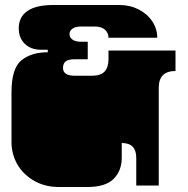

<svg xmlns="http://www.w3.org/2000/svg" viewBox="-20 -742 751 768"><path d="M30 -135Q29 -140 28 -146Q27 -152 26.5 -158.5Q26 -165 26 -170V-171Q26 -184 26 -190Q26 -196 26 -209V-260Q26 -269 26 -273.5Q26 -278 26 -282.5Q26 -287 26 -296V-297Q26 -310 26 -316Q26 -322 26 -334V-373Q26 -469 66 -501Q106 -533 171 -533V-543H144Q104 -543 79.5 -566.5Q55 -590 55 -629Q55 -674 89.5 -698Q124 -722 193 -722H458Q500 -722 535 -704Q570 -686 589.5 -656Q609 -626 609 -591H414Q414 -610 400 -623Q386 -636 358 -636H305Q282 -636 270 -627.5Q258 -619 258 -606Q258 -592 270 -583.5Q282 -575 305 -575H331V-505H280Q255 -505 243.5 -497Q232 -489 232 -470Q232 -439 280 -439H347Q383 -439 398.5 -456Q414 -473 414 -505V-540H682V-458Q615 -458 615 -391V-334Q615 -321 615 -315Q615 -309 615 -297V-296Q615 -287 615 -282.5Q615 -278 615 -273.5Q615 -269 615 -260V0H525V-111Q525 -170 467 -170V-111Q467 -59 434.5 -26.5Q402 6 330 6H215Q146 6 95 -33Q44 -72 30 -135Z"/></svg>

Font: Danfo
Style: Regular
Weight: 400
Version: Version 1.000;Glyphs 3.2 (3236)